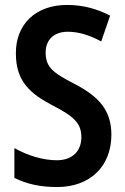

<svg xmlns="http://www.w3.org/2000/svg" viewBox="-20 -744 505 774"><path d="M429 -201C429 -300 378 -355 280 -406C192 -451 164 -474 164 -533C164 -582 196 -616 253 -616C296 -616 340 -603 388 -577L424 -681C372 -708 315 -724 252 -724C125 -725 43 -647 44 -528C44 -412 107 -364 192 -319C278 -275 308 -247 308 -191C308 -138 275 -98 209 -98C154 -98 91 -117 38 -147V-27C89 -1 146 10 210 10C345 10 429 -75 429 -201Z"/></svg>

Font: Noto Sans Arabic Cond SemBd
Style: Regular
Weight: 600
Width: 3
Designer: Monotype Design Team, Nadine Chahine, Nizar Qandah and Khaled Hosny
Foundry: Monotype Imaging Inc.
Version: Version 2.012